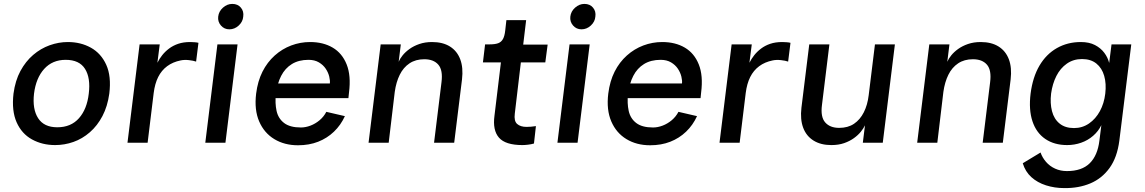

<svg xmlns="http://www.w3.org/2000/svg" viewBox="-20 -730 5855 982"><path d="M262 12Q196 12 143.5 -17Q91 -46 65 -104.5Q39 -163 49 -251Q58 -318 84.5 -367Q111 -416 149.5 -449Q188 -482 234 -498.5Q280 -515 327 -515Q393 -515 445 -486Q497 -457 523.5 -398.5Q550 -340 539 -251Q530 -186 504 -136.5Q478 -87 439.5 -53.5Q401 -20 355.5 -4Q310 12 262 12ZM273 -79Q343 -79 384 -125.5Q425 -172 434 -251Q444 -331 415 -377.5Q386 -424 316 -424Q248 -424 206 -377.5Q164 -331 154 -251Q145 -172 175 -125.5Q205 -79 273 -79Z M632 0 694 -503H797L785 -409Q795 -429 809.5 -447.5Q824 -466 844.5 -481.5Q865 -497 891.5 -506Q918 -515 953 -515Q961 -515 975 -514Q989 -513 995 -511L983 -415Q969 -420 946 -422.5Q923 -425 904 -421Q864 -413 835 -391.5Q806 -370 789 -336Q772 -302 766 -254L735 0Z M1153 -580Q1127 -580 1110 -599.5Q1093 -619 1096 -645Q1099 -672 1120.5 -691Q1142 -710 1168 -710Q1196 -710 1212 -691Q1228 -672 1224 -645Q1222 -619 1201 -599.5Q1180 -580 1153 -580ZM1030 0 1092 -503H1195L1133 0Z M1504 13Q1435 13 1383 -18.5Q1331 -50 1305.5 -109Q1280 -168 1290 -251Q1298 -315 1322.5 -363.5Q1347 -412 1385 -446Q1423 -480 1469.5 -497.5Q1516 -515 1566 -515Q1633 -515 1681.5 -486.5Q1730 -458 1753 -400.5Q1776 -343 1765 -257L1762 -228H1375L1384 -303H1667Q1669 -317 1664 -338Q1659 -359 1646 -378.5Q1633 -398 1611 -411Q1589 -424 1558 -424Q1508 -424 1473 -402.5Q1438 -381 1418 -342Q1398 -303 1391 -249Q1386 -202 1394.5 -163Q1403 -124 1433 -101Q1463 -78 1519 -78Q1543 -78 1568 -87.5Q1593 -97 1614.5 -115Q1636 -133 1649 -158L1744 -136Q1723 -90 1688 -56.5Q1653 -23 1607 -5Q1561 13 1504 13Z M1865 0 1927 -503H2030L2019 -414Q2025 -429 2039 -446.5Q2053 -464 2074.5 -479.5Q2096 -495 2125 -505Q2154 -515 2190 -515Q2245 -515 2281.5 -492Q2318 -469 2334 -426.5Q2350 -384 2343 -324L2303 0H2200L2238 -309Q2246 -371 2222 -399Q2198 -427 2150 -427Q2106 -427 2074.5 -406Q2043 -385 2024.5 -347.5Q2006 -310 1999 -260L1968 0Z M2652 12Q2565 12 2532 -26Q2499 -64 2509 -138L2542 -411H2450L2461 -503H2483Q2512 -503 2528 -509Q2544 -515 2552.5 -530.5Q2561 -546 2564 -574L2570 -627H2671L2656 -502H2781L2769 -411H2644L2613 -149Q2608 -111 2625 -96Q2642 -81 2673 -81Q2683 -81 2696 -82Q2709 -83 2721 -85L2711 4Q2698 8 2681 10Q2664 12 2652 12Z M2954 -580Q2928 -580 2911 -599.5Q2894 -619 2897 -645Q2900 -672 2921.5 -691Q2943 -710 2969 -710Q2997 -710 3013 -691Q3029 -672 3025 -645Q3023 -619 3002 -599.5Q2981 -580 2954 -580ZM2831 0 2893 -503H2996L2934 0Z M3305 13Q3236 13 3184 -18.5Q3132 -50 3106.5 -109Q3081 -168 3091 -251Q3099 -315 3123.5 -363.5Q3148 -412 3186 -446Q3224 -480 3270.5 -497.5Q3317 -515 3367 -515Q3434 -515 3482.5 -486.5Q3531 -458 3554 -400.5Q3577 -343 3566 -257L3563 -228H3176L3185 -303H3468Q3470 -317 3465 -338Q3460 -359 3447 -378.5Q3434 -398 3412 -411Q3390 -424 3359 -424Q3309 -424 3274 -402.5Q3239 -381 3219 -342Q3199 -303 3192 -249Q3187 -202 3195.5 -163Q3204 -124 3234 -101Q3264 -78 3320 -78Q3344 -78 3369 -87.5Q3394 -97 3415.5 -115Q3437 -133 3450 -158L3545 -136Q3524 -90 3489 -56.5Q3454 -23 3408 -5Q3362 13 3305 13Z M3660 0 3722 -503H3825L3813 -409Q3823 -429 3837.5 -447.5Q3852 -466 3872.5 -481.5Q3893 -497 3919.5 -506Q3946 -515 3981 -515Q3989 -515 4003 -514Q4017 -513 4023 -511L4011 -415Q3997 -420 3974 -422.5Q3951 -425 3932 -421Q3892 -413 3863 -391.5Q3834 -370 3817 -336Q3800 -302 3794 -254L3763 0Z M4557 -503 4495 0H4393L4404 -89Q4397 -74 4383 -56.5Q4369 -39 4347.5 -23.5Q4326 -8 4297.5 2Q4269 12 4232 12Q4178 12 4141 -11Q4104 -34 4088 -76.5Q4072 -119 4079 -179L4119 -503H4222L4184 -193Q4176 -132 4200.5 -104Q4225 -76 4272 -76Q4317 -76 4348 -97Q4379 -118 4398 -155.5Q4417 -193 4423 -243L4455 -503Z M4671 0 4733 -503H4836L4825 -414Q4831 -429 4845 -446.5Q4859 -464 4880.5 -479.5Q4902 -495 4931 -505Q4960 -515 4996 -515Q5051 -515 5087.5 -492Q5124 -469 5140 -426.5Q5156 -384 5149 -324L5109 0H5006L5044 -309Q5052 -371 5028 -399Q5004 -427 4956 -427Q4912 -427 4880.5 -406Q4849 -385 4830.5 -347.5Q4812 -310 4805 -260L4774 0Z M5603 -11 5613 -90Q5598 -59 5571 -35.5Q5544 -12 5509.5 0Q5475 12 5438 12Q5372 12 5326 -19.5Q5280 -51 5260.5 -110Q5241 -169 5251 -251Q5262 -336 5296.5 -394.5Q5331 -453 5385.5 -484Q5440 -515 5508 -515Q5551 -515 5580.5 -499.5Q5610 -484 5628 -460Q5646 -436 5653 -408L5665 -503H5766L5705 -11Q5694 75 5655 129Q5616 183 5556.5 208Q5497 233 5423 232Q5374 232 5330 218Q5286 204 5255 176Q5224 148 5211 105L5302 50Q5311 76 5330 98Q5349 120 5376.5 132.5Q5404 145 5437 145Q5513 145 5553.5 105Q5594 65 5603 -11ZM5473 -75Q5516 -75 5550 -98.5Q5584 -122 5605.5 -161.5Q5627 -201 5633 -251Q5639 -302 5627.5 -342Q5616 -382 5587.5 -405Q5559 -428 5514 -428Q5470 -428 5436.5 -404.5Q5403 -381 5383 -341.5Q5363 -302 5356 -252Q5350 -202 5360.5 -161.5Q5371 -121 5399.5 -98Q5428 -75 5473 -75Z"/></svg>

Font: Inclusive Sans Medium
Style: Italic
Weight: 500
Italic angle: -7°
Designer: Olivia King
Foundry: Olivia King
Version: Version 2.004